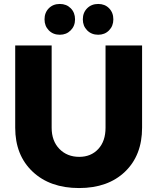

<svg xmlns="http://www.w3.org/2000/svg" viewBox="-20 -929 789 962"><path d="M279.8 -909.2Q313 -909.2 334.5 -887.5Q356 -865.7 356 -832Q356 -798.8 334.2 -776.9Q312.5 -754.9 279.8 -754.9Q246.1 -754.9 224.6 -776.9Q203.1 -798.8 203.1 -832Q203.1 -865.7 224.6 -887.5Q246.1 -909.2 279.8 -909.2ZM472.2 -909.2Q505.4 -909.2 526.6 -887.5Q547.9 -865.7 547.9 -832Q547.9 -798.8 526.4 -776.9Q504.9 -754.9 472.2 -754.9Q438.5 -754.9 416.7 -776.9Q395 -798.8 395 -832Q395 -865.7 416.7 -887.5Q438.5 -909.2 472.2 -909.2ZM238.8 -289.1Q238.8 -222.7 277.6 -182.9Q316.4 -143.1 377 -143.1Q436 -143.1 472.4 -182.4Q508.8 -221.7 508.8 -289.1V-701.2H691.9V-289.1Q691.9 -150.9 606.4 -68.8Q521 13.2 376 13.2Q230.5 13.2 143.3 -69.1Q56.2 -151.4 56.2 -289.1V-701.2H238.8Z"/></svg>

Font: Montserrat-Arabic
Style: Bold
Weight: 700
Designer: Mohamed Gaber
Foundry: Kief Type Foundry
Version: Version 5.008;PS 005.008;hotconv 1.0.88;makeotf.lib2.5.64775